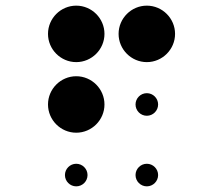

<svg xmlns="http://www.w3.org/2000/svg" viewBox="-20 -670 790 680"><path d="M150 -550C150 -495 195 -450 250 -450C305 -450 350 -495 350 -550C350 -605 305 -650 250 -650C195 -650 150 -605 150 -550ZM150 -300C150 -245 195 -200 250 -200C305 -200 350 -245 350 -300C350 -355 305 -400 250 -400C195 -400 150 -355 150 -300ZM210 -50C210 -28 228 -10 250 -10C272 -10 290 -28 290 -50C290 -72 272 -90 250 -90C228 -90 210 -72 210 -50ZM400 -550C400 -495 445 -450 500 -450C555 -450 600 -495 600 -550C600 -605 555 -650 500 -650C445 -650 400 -605 400 -550ZM460 -300C460 -278 478 -260 500 -260C522 -260 540 -278 540 -300C540 -322 522 -340 500 -340C478 -340 460 -322 460 -300ZM460 -50C460 -28 478 -10 500 -10C522 -10 540 -28 540 -50C540 -72 522 -90 500 -90C478 -90 460 -72 460 -50Z"/></svg>

Font: APH Braille Shadows
Style: Regular
Weight: 400
Designer: M R Gray
Version: Version 1.1